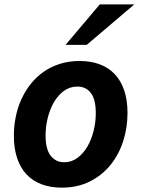

<svg xmlns="http://www.w3.org/2000/svg" viewBox="-20 -838 642 872"><path d="M433.1 -817.9H589.8L374 -634.3H277.8ZM260.3 14.2Q210 14.2 169.7 -0.7Q129.4 -15.6 101.3 -45.2Q73.2 -74.7 58.1 -118.9Q43 -163.1 43 -221.7Q43 -266.1 51.8 -308.6Q60.5 -351.1 77.9 -388.7Q95.2 -426.3 120.6 -458Q146 -489.7 179.2 -512.7Q212.4 -535.6 253.2 -548.3Q293.9 -561 341.8 -561Q392.1 -561 432.4 -546.1Q472.7 -531.2 500.7 -501.7Q528.8 -472.2 543.9 -428Q559.1 -383.8 559.1 -324.7Q559.1 -257.8 539.3 -196.5Q519.5 -135.3 481.4 -88.4Q443.4 -41.5 387.7 -13.7Q332 14.2 260.3 14.2ZM272 -101.1Q304.7 -101.1 331.3 -120.6Q357.9 -140.1 376.5 -171.6Q395 -203.1 405 -243.2Q415 -283.2 415 -324.2Q415 -386.7 392.6 -415.8Q370.1 -444.8 331.5 -444.8Q296.9 -444.8 269.8 -424.8Q242.7 -404.8 224.4 -372.8Q206.1 -340.8 196.5 -301.3Q187 -261.7 187 -222.7Q187 -160.2 210.2 -130.6Q233.4 -101.1 272 -101.1Z"/></svg>

Font: Hack
Style: Bold Italic
Weight: 700
Italic angle: -11°
Monospace: yes
Designer: Christopher Simpkins
Foundry: Christopher Simpkins
Version: Version 2.017; ttfautohint (v1.4.1) -l 4 -r 80 -G 350 -x 0 -